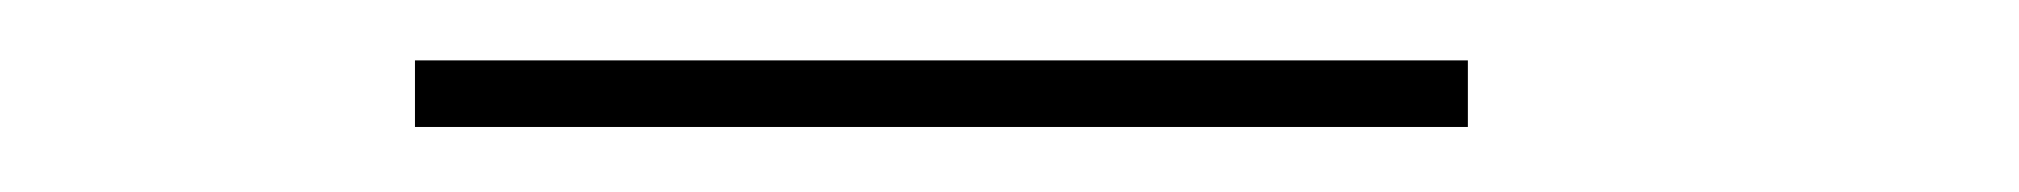

<svg xmlns="http://www.w3.org/2000/svg" viewBox="-20 -696 652 62"><path d="M114 -655H454V-676.5H114Z"/></svg>

Font: Anybody Expanded ExtraLight
Style: Regular
Weight: 250
Width: 7
Version: Version 1.113;gftools[0.9.25]